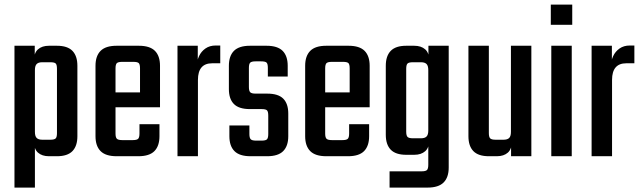

<svg xmlns="http://www.w3.org/2000/svg" viewBox="-20 -690 2827 848"><path d="M321.8 -227.4H231.6V-386Q231.6 -404.1 226 -409.6Q220.4 -415.1 201.9 -415.1H166.7Q149.7 -415.1 142 -407.3Q134.2 -399.5 134.2 -380.3V-347.8H129.7V-420.4Q129.7 -456.1 147.7 -472Q165.7 -487.9 196.1 -487.9H231.5Q278 -487.9 299.9 -465.4Q321.8 -442.8 321.8 -399.5ZM134.2 138.5H43.9V-487.9H133.5V-430.1L134.2 -419.8ZM231.6 -261.4H321.8V-88.5Q321.8 -45.1 299.9 -22.5Q278 0 231.5 0H196.1Q165.7 0 147.7 -15.9Q129.7 -31.8 129.7 -67.5V-130.7L134.2 -131.4V-107.6Q134.2 -88.4 142 -80.7Q149.7 -72.9 166.7 -72.9H201.9Q220.4 -72.9 226 -78.8Q231.6 -84.7 231.6 -102Z M490.2 -387.6V-100.3Q490.2 -83 496.2 -77.1Q502.2 -71.2 519.9 -71.2H545V0H495.1Q446.7 0 424.3 -22.5Q401.8 -45.1 401.8 -88.5V-399.5Q401.8 -442.8 424.3 -465.4Q446.7 -487.9 495.1 -487.9H550.3V-416.8H519.9Q502.2 -416.8 496.2 -411.3Q490.2 -405.8 490.2 -387.6ZM598.4 -228.6V-387.6Q598.4 -405.8 592.8 -411.3Q587.2 -416.8 568.7 -416.8H537.4V-487.9H593.4Q641.8 -487.9 664.3 -465.4Q686.7 -442.8 686.7 -399.5V-228.6ZM596 -100.7V-141.4H684.3V-88.5Q684.3 -45.1 661.9 -22.5Q639.5 0 591.1 0H537.4V-71.2H566.3Q584.8 -71.2 590.4 -77.3Q596 -83.4 596 -100.7ZM686.7 -282V-216.1H434.2V-282Z M952.8 -489V-410.5H917.2Q854.2 -410.5 854.2 -337V-316.3H849.7V-401.5Q849.7 -422.1 859.2 -442.3Q868.6 -462.6 887.3 -475.8Q906 -489 933.1 -489ZM854.2 0H763.9V-487.9H853.5V-396.6L854.2 -396.9Z M1164.8 -98V-179.1Q1164.8 -197.2 1159.2 -202.7Q1153.6 -208.2 1135.1 -208.2H1083.6Q1035.2 -208.2 1013 -230.7Q990.9 -253.1 990.9 -296.5V-399.5Q990.9 -442.8 1013.3 -465.4Q1035.8 -487.9 1084.2 -487.9H1157.4Q1205.8 -487.9 1228.3 -465.4Q1250.7 -442.8 1250.7 -399.5V-352H1163V-389.9Q1163 -408 1157.4 -413.5Q1151.8 -419 1133.2 -419H1109Q1091.3 -419 1085.3 -413.5Q1079.3 -408 1079.3 -389.9V-305.6Q1079.3 -288.3 1085.3 -282.4Q1091.3 -276.5 1109 -276.5H1160.5Q1208.9 -276.5 1231.1 -254.2Q1253.2 -231.8 1253.2 -188.5V-88.5Q1253.2 -45.1 1230.7 -22.5Q1208.3 0 1159.9 0H1086.4Q1038 0 1015.6 -22.5Q993.1 -45.1 993.1 -88.5V-135.8H1081.5V-98Q1081.5 -80.7 1087.5 -74.8Q1093.5 -68.9 1111.2 -68.9H1135.1Q1153.6 -68.9 1159.2 -74.8Q1164.8 -80.7 1164.8 -98Z M1416.2 -387.6V-100.3Q1416.2 -83 1422.2 -77.1Q1428.2 -71.2 1445.9 -71.2H1471V0H1421.1Q1372.7 0 1350.3 -22.5Q1327.8 -45.1 1327.8 -88.5V-399.5Q1327.8 -442.8 1350.3 -465.4Q1372.7 -487.9 1421.1 -487.9H1476.3V-416.8H1445.9Q1428.2 -416.8 1422.2 -411.3Q1416.2 -405.8 1416.2 -387.6ZM1524.4 -228.6V-387.6Q1524.4 -405.8 1518.8 -411.3Q1513.2 -416.8 1494.7 -416.8H1463.4V-487.9H1519.4Q1567.8 -487.9 1590.3 -465.4Q1612.7 -442.8 1612.7 -399.5V-228.6ZM1522 -100.7V-141.4H1610.3V-88.5Q1610.3 -45.1 1587.9 -22.5Q1565.5 0 1517.1 0H1463.4V-71.2H1492.3Q1510.8 -71.2 1516.4 -77.3Q1522 -83.4 1522 -100.7ZM1612.7 -282V-216.1H1360.2V-282Z M1683.9 -261.4H1774.1V-108.3Q1774.1 -91 1780.1 -85.1Q1786.1 -79.2 1803.9 -79.2H1839Q1856.2 -79.2 1863.9 -87Q1871.6 -94.7 1871.6 -113.9V-137.7L1876 -137V-73.8Q1876 -38.1 1858 -22.2Q1840 -6.3 1809.6 -6.3H1774.2Q1727.7 -6.3 1705.8 -28.8Q1683.9 -51.4 1683.9 -94.8ZM1774.1 -227.4H1683.9V-399.5Q1683.9 -442.8 1705.8 -465.4Q1727.7 -487.9 1774.2 -487.9H1809.6Q1840 -487.9 1858 -472Q1876 -456.1 1876 -420.4V-347.8H1871.6V-380.3Q1871.6 -399.5 1863.9 -407.3Q1856.2 -415.1 1839 -415.1H1803.9Q1786.1 -415.1 1780.1 -409.6Q1774.1 -404.1 1774.1 -386ZM1871.6 37.6V-16.5H1961.8V50Q1961.8 93.4 1939.3 115.9Q1916.9 138.5 1868.5 138.5H1700.6V66.7H1841.8Q1860.3 66.7 1865.9 60.8Q1871.6 54.9 1871.6 37.6ZM1961.8 -4.7H1871.6V-426.1L1872.2 -428.5V-487.9H1961.8Z M2048.9 -487.9H2139.1V-102Q2139.1 -84.7 2145.1 -78.8Q2151.1 -72.9 2168.9 -72.9H2204Q2221.2 -72.9 2228.9 -80.7Q2236.6 -88.4 2236.6 -107.6V-140.1H2241V-67.5Q2241 -31.8 2223 -15.9Q2205 0 2174.6 0H2139.2Q2092.7 0 2070.8 -22.5Q2048.9 -45.1 2048.9 -88.5ZM2236.6 -487.9H2326.8V0H2237.2V-61L2236.6 -66.6Z M2505.2 0H2414.9V-487.9H2505.2ZM2412.7 -580.6V-669.8H2507.4V-580.6Z M2781.8 -489V-410.5H2746.2Q2683.2 -410.5 2683.2 -337V-316.3H2678.7V-401.5Q2678.7 -422.1 2688.2 -442.3Q2697.6 -462.6 2716.3 -475.8Q2735 -489 2762.1 -489ZM2683.2 0H2592.9V-487.9H2682.5V-396.6L2683.2 -396.9Z"/></svg>

Font: Teko Variable Light
Style: Regular
Weight: 300
Designer: Manushi Parikh, Jonny Pinhorn
Foundry: Indian Type Foundry
Version: Version 3.000